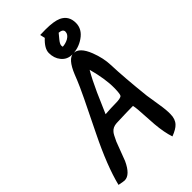

<svg xmlns="http://www.w3.org/2000/svg" viewBox="-329 -1117 1241 1241"><g transform="rotate(-45 291.0 -496.5)"><path d="M272 -908Q272 -949 323 -996L315 -1030Q366 -1031 365 -1031Q440 -1031 478 -1014Q534 -988 534 -922Q534 -865 480 -828Q431 -794 372 -794Q326 -794 298 -829Q272 -861 272 -908ZM363 -885Q363 -879 365 -873Q393 -875 417 -888Q446 -905 446 -930Q446 -953 410 -956Q409 -955 382 -922Q363 -899 363 -885ZM456 38Q437 -18 430 -100Q425 -170 421 -240Q419 -265 415 -282Q364 -282 262 -278Q226 -276 207 -252Q197 -241 176 -195Q151 -130 127 -66Q87 21 37 21Q26 21 -12 13Q22 -125 120 -324Q252 -590 276 -651Q281 -663 292 -691Q334 -795 384 -795Q437 -795 472 -705Q499 -635 501 -570Q505 -452 525 -266Q527 -249 540 -170Q550 -111 549 -73Q549 -28 524 -2Q505 19 456 38ZM382 -645Q350 -591 313 -509Q283 -439 252 -369Q310 -373 344 -373Q394 -373 404 -385Q411 -395 412 -449Q413 -531 382 -645Z"/></g></svg>

Font: Wortlaut AH
Style: SemiBold
Weight: 600
Designer: Andreas Höfeld
Foundry: Fontgrube AH
Version: Version 2.59